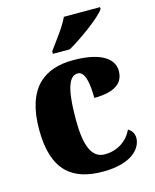

<svg xmlns="http://www.w3.org/2000/svg" viewBox="-116 -844 751 933"><g transform="rotate(-15 259.5 -378.0)"><path d="M198 -619V-606H283C349 -643 455 -721 478 -756V-766H296C276 -721 226 -658 198 -619ZM286 10C433 10 484 -56 484 -107C484 -127 474 -146 455 -156C433 -108 384 -69 316 -69C250 -69 223 -137 223 -268C223 -434 249 -483 290 -483C326 -483 337 -419 337 -347C467 -347 486 -403 486 -444C486 -497 437 -551 284 -551C146 -551 38 -484 38 -267C38 -56 137 10 286 10Z"/></g></svg>

Font: Noto Serif Tamil SemiCondensed Black
Style: Italic
Weight: 900
Width: 4
Italic angle: -12°
Designer: Indian Type Foundry, Tom Grace, and the Monotype Design Team
Foundry: Monotype Imaging Inc.
Version: Version 2.003